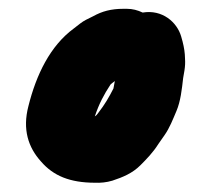

<svg xmlns="http://www.w3.org/2000/svg" viewBox="-20 -846 467 425"><path d="M234.2 -666.6C233.4 -662.3 232 -654.8 231.1 -650.1C221.6 -631.2 211.1 -613.5 198.7 -597.7C194.6 -592.5 194.7 -591.5 189.9 -588.4C199.2 -616.3 210.1 -636.8 224.7 -659C226.3 -660.5 229.3 -663 234.2 -666.6ZM295.8 -818.2C284.7 -823.5 273.1 -826.5 261 -826.5H253C226 -826.5 206.1 -821.1 186.1 -810L170.4 -802.2C161.8 -797.9 152.9 -790.4 143.4 -783C91 -744.5 60.2 -680.5 42.9 -611.1C29.4 -559.4 42.6 -519.7 70.6 -488.7C98.3 -456.4 135.3 -441.7 189.6 -441.5C202.5 -440.9 215.7 -442.2 228.7 -446.1C252.1 -453.8 273.1 -462.5 290.8 -480.2C303.9 -493.3 318.8 -508.5 330.5 -527.2L344.2 -546.8C355.5 -562.9 362.6 -581.6 370.5 -600.1C379.8 -621.8 382.6 -648.7 385.4 -673.2L388.3 -690C389.8 -699.8 390.2 -707.4 389.5 -717.5C389.4 -727.8 387.6 -740.9 384.1 -754.2L381 -765.4C371.8 -796.9 339.3 -825.5 295.8 -818.2Z"/></svg>

Font: Smoothie
Style: SeBd
Weight: 600
Foundry: Cannot Into Space Fonts
Version: Version 0.8